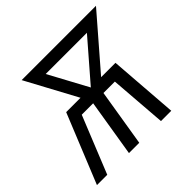

<svg xmlns="http://www.w3.org/2000/svg" viewBox="-178 -921 1107 1107"><g transform="rotate(-45 375.0 -367.5)"><path d="M16 0 188 -423H305L137 -735H743L473 -423H590L622 0H538L511 -349H418L361 0H277L334 -349H241L100 0ZM389 -423 596 -662H260Z"/></g></svg>

Font: Iosevka Custom Oblique
Style: Regular
Weight: 400
Italic angle: -9°
Designer: Belleve Invis
Foundry: Belleve Invis
Version: Version 27.0.1